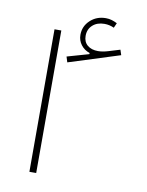

<svg xmlns="http://www.w3.org/2000/svg" viewBox="-80 -757 626 815"><g transform="rotate(10 232.5 -349.5)"><path d="M359.4 -685.5Q348.1 -691.4 335.9 -695.1Q323.7 -698.7 310.5 -698.7Q270.5 -698.7 243.2 -673.1Q215.8 -647.5 215.8 -610.4Q215.8 -586.4 230 -567.6Q244.1 -548.8 267.6 -541V-536.1L173.8 -509.3L181.2 -485.4L401.4 -555.2L394 -577.6L346.2 -563Q321.3 -555.2 300.8 -555.2Q272.5 -555.2 255.4 -569.6Q238.3 -584 238.3 -609.9Q238.3 -638.7 257.8 -656.2Q277.3 -673.8 308.6 -673.8Q319.8 -673.8 330.3 -671.4Q340.8 -668.9 350.1 -664.6ZM132.8 0V-614.3H103.5V0Z"/></g></svg>

Font: Estedad VF
Style: Regular
Weight: 100
Designer: Amin Abedi
Version: Version 7.3